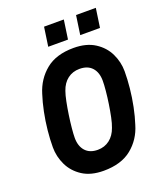

<svg xmlns="http://www.w3.org/2000/svg" viewBox="-160 -989 938 1105"><g transform="rotate(-20 308.5 -436.5)"><path d="M283 12Q205 12 154 -21Q103 -54 78 -106Q53 -158 53 -215Q53 -263 58.5 -317.5Q64 -372 75 -426Q86 -480 101 -526Q126 -608 189.5 -660Q253 -712 360 -712Q438 -712 489.5 -679Q541 -646 566 -594Q591 -542 591 -485Q591 -438 585.5 -383Q580 -328 569 -274Q558 -220 543 -174Q519 -92 455 -40Q391 12 283 12ZM292 -113Q334 -113 365 -137Q396 -161 411 -204Q420 -227 427.5 -263Q435 -299 441 -339Q447 -379 450.5 -416Q454 -453 454 -477Q454 -528 427.5 -557.5Q401 -587 351 -587Q309 -587 278 -563.5Q247 -540 232 -496Q224 -474 216.5 -437Q209 -400 203 -359Q197 -318 193.5 -281.5Q190 -245 190 -223Q190 -172 216.5 -142.5Q243 -113 292 -113ZM422 -768 439 -885H560L543 -768ZM226 -768 243 -885H364L347 -768Z"/></g></svg>

Font: Finlandica SemiBold
Style: Italic
Weight: 600
Italic angle: -8°
Designer: Niklas Ekholm, Juho Hiilivirta, Jaakko Suomalainen
Foundry: Helsinki Type Studio
Version: Version 1.063